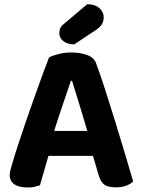

<svg xmlns="http://www.w3.org/2000/svg" viewBox="-20 -858 657 889"><path d="M313.6 -483.9H308.2Q297.5 -451.9 283.7 -411.6Q270 -371.4 255.2 -327.6Q240.4 -283.9 227.1 -240.8L210.1 -156.2Q204.1 -136.8 198.2 -115.5Q192.4 -94.2 186.3 -73.6Q180.3 -52.9 174.8 -34.2Q169.4 -15.4 165.1 -0.1Q153.8 3.6 140.3 6.9Q126.7 10.1 107.9 10.1Q67.8 10.1 46.4 -4.8Q25 -19.7 25 -47.2Q25 -59.7 28.7 -72.4Q32.4 -85.1 37.2 -101.8Q46.3 -134.4 62.8 -184.4Q79.2 -234.5 99.1 -292.9Q119.1 -351.2 139.6 -408.7Q160.1 -466.1 177.8 -514.5Q195.6 -562.9 206.8 -591.8Q221.1 -600 250.6 -607.6Q280.1 -615.1 309.2 -615.1Q350.5 -615.1 383.6 -603.1Q416.6 -591.1 425.2 -564.3Q444.9 -511.2 467.4 -441.3Q490 -371.3 513.3 -295.4Q536.7 -219.4 558.3 -147.6Q579.9 -75.8 596.4 -18.4Q585.8 -6.6 565.4 1.4Q545.1 9.4 517.6 9.4Q477.3 9.4 460.9 -4.8Q444.5 -18.9 436.1 -48.9L402.4 -164.3L385.9 -245.6Q373 -290.9 359.6 -334.5Q346.3 -378 334.5 -416.5Q322.8 -454.9 313.6 -483.9ZM145.5 -136.4 202 -251.7H439.1L458.7 -136.4ZM275.1 -746.7 383.8 -838.5Q420 -838.2 440 -820.6Q460.1 -803 460.1 -777.6Q460.1 -760.1 451.7 -745.7Q443.4 -731.4 419.4 -715.9L323.8 -652.6Q289.9 -653.2 272.3 -668.3Q254.7 -683.4 254.7 -703.9Q254.7 -715.4 258.3 -725.6Q262 -735.8 275.1 -746.7Z"/></svg>

Font: Baloo Bhaina 2
Style: Regular
Weight: 400
Designer: Yesha Goshar, Manish Minz, Shuchita Grover and Ek Type
Foundry: Ek Type
Version: Version 1.700